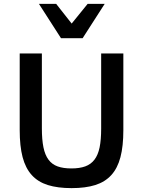

<svg xmlns="http://www.w3.org/2000/svg" viewBox="-20 -950 734 985"><path d="M612.8 -282.2Q612.8 -200.2 597.9 -143.6Q583 -86.9 551 -51.8Q519 -16.6 468.8 -0.7Q418.5 15.1 347.2 15.1Q275.9 15.1 225.3 -0.7Q174.8 -16.6 142.8 -52Q110.8 -87.4 95.9 -144Q81.1 -200.7 81.1 -282.2V-675.8H194.8V-292Q194.8 -233.4 202.9 -194.1Q210.9 -154.8 229 -130.6Q247.1 -106.4 275.9 -96.2Q304.7 -85.9 346.2 -85.9Q388.2 -85.9 417.2 -96.4Q446.3 -106.9 464.6 -130.9Q482.9 -154.8 491 -193.8Q499 -232.9 499 -290V-675.8H612.8ZM403.8 -753.9H293L179.7 -930.2H268.1L347.7 -829.1L429.7 -930.2H517.1Z"/></svg>

Font: Lorenzo Sans Medium
Style: Regular
Weight: 500
Foundry: Intel Corporation
Version: Version 1.00; ttfautohint (v1.5)